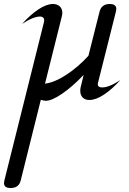

<svg xmlns="http://www.w3.org/2000/svg" viewBox="-80 -496 649 964"><path d="M-60 423Q-60 420 -58 410L141 -386Q142 -389 142 -394Q142 -403 136.5 -408Q131 -413 122 -413Q87 -413 31 -376Q72 -422 113 -449Q154 -476 186 -476Q207 -476 220 -464Q233 -452 233 -431Q233 -423 230 -412L146 -76Q194 -82 253 -120.5Q312 -159 364 -216L420 -438Q430 -476 471 -476Q504 -476 504 -451Q504 -448 502 -438L413 -84Q411 -78 411 -73Q411 -57 433 -57Q468 -57 524 -94Q483 -48 442 -21Q401 6 369 6Q347 6 335 -6.5Q323 -19 323 -40Q323 -51 325 -58L340 -120Q284 -61 232 -25.5Q180 10 150 10Q140 10 125 5L24 410Q15 448 -27 448Q-60 448 -60 423Z"/></svg>

Font: Srisakdi
Style: Bold
Weight: 700
Designer: Cadson Demak Co.,Ltd.
Foundry: Cadson Demak Co.,Ltd.
Version: Version 1.000